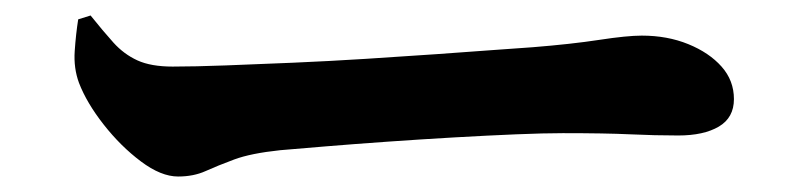

<svg xmlns="http://www.w3.org/2000/svg" viewBox="-20 -490 1040 248"><path d="M210 -262Q188 -262 162 -281.5Q136 -301 114 -329Q92 -357 82 -383Q75 -402 76.5 -424Q78 -446 81 -465L97 -470Q113 -450 126.5 -435Q140 -420 157.5 -412Q175 -404 203 -404Q231 -404 271.5 -405.5Q312 -407 358.5 -409Q405 -411 452.5 -414Q500 -417 543 -420Q586 -423 619 -425.5Q652 -428 668 -429Q718 -433 754 -438.5Q790 -444 809 -444Q842 -444 869 -433Q896 -422 912 -404Q928 -386 928 -362Q928 -338 908.5 -326.5Q889 -315 856 -315Q826 -315 794 -316.5Q762 -318 707 -318Q683 -318 646.5 -316.5Q610 -315 566.5 -312.5Q523 -310 480.5 -307Q438 -304 401.5 -301Q365 -298 342 -296Q304 -292 282.5 -284Q261 -276 245.5 -269Q230 -262 210 -262Z"/></svg>

Font: Noto Serif TC ExtraBold
Style: Regular
Weight: 800
Designer: Ryoko NISHIZUKA 西塚涼子 (kana & ideographs); Frank Grießhammer (Latin, Greek & Cyrillic); Wenlong ZHANG 张文龙 (bopomofo); San
Foundry: Adobe
Version: Version 2.002-H1;hotconv 1.1.0;makeotfexe 2.6.0